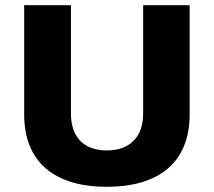

<svg xmlns="http://www.w3.org/2000/svg" viewBox="-20 -707 823 739"><path d="M391 12C592 12 710 -82 710 -267V-687H531V-270C531 -181 481 -128 391 -128C301 -128 253 -181 253 -270V-687H73V-267C73 -82 191 12 391 12Z"/></svg>

Font: Archivo ExtraBold
Style: Regular
Weight: 800
Designer: Hector Gatti
Foundry: Omnibus-Type
Version: Version 2.001